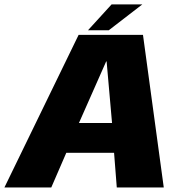

<svg xmlns="http://www.w3.org/2000/svg" viewBox="-44 -830 826 850"><path d="M-24.5 0H183L249.5 -153.5H461L473 0H681L589 -675.5H304ZM305.5 -285.5 426 -558H428L452 -285.5ZM345.5 -696H437.5L586 -810.5H450Z"/></svg>

Font: Anybody Thin ExtraBold
Style: Italic
Weight: 800
Italic angle: -10°
Version: Version 1.113;gftools[0.9.25]